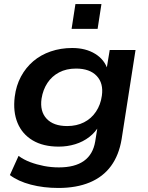

<svg xmlns="http://www.w3.org/2000/svg" viewBox="-20 -742 734 952"><path d="M270 190Q196 190 133 173.5Q70 157 29 126L72 31Q98 50 130 62Q162 74 198 81Q234 88 272 88Q351 88 396 56Q441 24 452 -40L465 -121L472 -120Q454 -87 423 -63Q392 -39 353 -27Q314 -15 271 -15Q194 -15 142 -46Q90 -77 67 -132.5Q44 -188 53 -262Q60 -318 84 -362.5Q108 -407 145 -438.5Q182 -470 231.5 -487Q281 -504 338 -504Q405 -504 452 -475Q499 -446 514 -396L508 -397L524 -494H652L583 -52Q570 27 530.5 81Q491 135 425 162.5Q359 190 270 190ZM313 -117Q360 -117 396.5 -135.5Q433 -154 456 -188.5Q479 -223 485 -267Q494 -329 459.5 -365.5Q425 -402 357 -402Q309 -402 273 -383Q237 -364 215 -330.5Q193 -297 186 -253Q177 -190 211 -153.5Q245 -117 313 -117ZM335 -599 354 -722H483L464 -599Z"/></svg>

Font: Nunito Sans 10pt SemiExpanded
Style: Bold Italic
Weight: 700
Width: 6
Italic angle: -9°
Designer: Vernon Adams
Foundry: Vernon Adams
Version: Version 3.101;gftools[0.9.27]